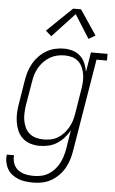

<svg xmlns="http://www.w3.org/2000/svg" viewBox="-63 -804 635 1059"><g transform="rotate(5 254.5 -274.5)"><path d="M163 213Q141 213 120 210.5Q99 208 80 200.5Q61 193 45 181Q29 169 19 151.5Q9 134 5 113.5Q1 93 4 72H44Q42 87 45 102.5Q48 118 55.5 131Q63 144 75 153Q87 162 101 167Q115 172 131 174Q147 176 163 176Q183 176 203.5 171.5Q224 167 242.5 156Q261 145 276 128.5Q291 112 301 93Q311 74 317 54.5Q323 35 327 14L344 -93Q332 -70 314.5 -50.5Q297 -31 275 -17Q253 -3 228 2.5Q203 8 179 8Q153 8 128.5 0.5Q104 -7 85.5 -23.5Q67 -40 57 -63Q47 -86 43 -111Q39 -136 40 -162.5Q41 -189 46 -215L67 -345Q71 -370 78.5 -394Q86 -418 99 -440.5Q112 -463 130.5 -482Q149 -501 171.5 -514Q194 -527 218.5 -532.5Q243 -538 268 -538Q293 -538 317 -530.5Q341 -523 358.5 -506.5Q376 -490 385.5 -467.5Q395 -445 399 -421L417 -530H509V-493H451L366 20Q362 45 354.5 69Q347 93 334 116Q321 139 302 158Q283 177 260 190Q237 203 212 208Q187 213 163 213ZM198 -29Q218 -29 238.5 -33Q259 -37 277 -48Q295 -59 309.5 -75Q324 -91 334.5 -109.5Q345 -128 351 -147.5Q357 -167 360 -187L381 -317Q385 -338 386.5 -360Q388 -382 385 -402.5Q382 -423 374 -442Q366 -461 351.5 -475Q337 -489 317 -495Q297 -501 275 -501Q254 -501 233.5 -496.5Q213 -492 194 -481Q175 -470 159.5 -454Q144 -438 133 -419Q122 -400 116 -380Q110 -360 107 -339L85 -209Q82 -188 81 -166Q80 -144 83.5 -123.5Q87 -103 96 -84.5Q105 -66 120.5 -53Q136 -40 156.5 -34.5Q177 -29 198 -29ZM191 -600 159 -628 298 -762H342L434 -625L397 -603L315 -733Z"/></g></svg>

Font: Iosevka Curly Slab XLtObl
Style: Regular
Weight: 200
Italic angle: -9°
Monospace: yes
Designer: Belleve Invis
Foundry: Belleve Invis
Version: Version 11.1.0; ttfautohint (v1.8.3)